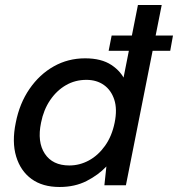

<svg xmlns="http://www.w3.org/2000/svg" viewBox="-20 -740 716 767"><path d="M426 -598H671L660 -537H414ZM481 -415 470 -412 531 -720H626L483 0H397L405 -75Q373 -41 326 -17Q279 7 218 7Q150 7 106 -25Q62 -57 44.5 -115Q27 -173 43 -250Q58 -327 98 -385Q138 -443 195 -475Q252 -507 320 -507Q385 -507 425 -480.5Q465 -454 481 -415ZM144 -250Q128 -173 159 -126Q190 -79 257 -79Q298 -79 335 -99Q372 -119 399.5 -157.5Q427 -196 438 -250Q449 -304 436.5 -342Q424 -380 395 -400.5Q366 -421 325 -421Q280 -421 243 -399.5Q206 -378 180 -339.5Q154 -301 144 -250Z"/></svg>

Font: Albert Sans Medium
Style: Italic
Weight: 500
Italic angle: -11.25°
Designer: Andreas Rasmussen
Foundry: a.Foundry
Version: Version 1.025